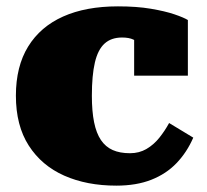

<svg xmlns="http://www.w3.org/2000/svg" viewBox="-20 -573 651 604"><path d="M389 -91Q418 -91 441 -104.5Q464 -118 481.5 -140Q499 -162 512 -186L588 -140Q568 -94 535.5 -60Q503 -26 456 -7.5Q409 11 346 11Q253 11 182 -20.5Q111 -52 70.5 -115Q30 -178 30 -272Q30 -364 68.5 -426.5Q107 -489 178.5 -521Q250 -553 351 -553Q410 -553 454.5 -545.5Q499 -538 528.5 -528Q558 -518 571 -510V-335H402V-495Q417 -496 424 -487Q431 -478 433 -466Q435 -454 432.5 -443.5Q430 -433 426 -431Q413 -442 399.5 -448.5Q386 -455 364 -455Q330 -455 309 -436Q288 -417 278.5 -376.5Q269 -336 269 -272Q269 -223 276 -188.5Q283 -154 297.5 -132.5Q312 -111 334.5 -101Q357 -91 389 -91Z"/></svg>

Font: Roboto Serif 20pt Black
Style: Regular
Weight: 900
Version: Version 1.008